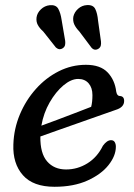

<svg xmlns="http://www.w3.org/2000/svg" viewBox="-20 -723 526 754"><path d="M435 -147Q435 -111 406 -74.5Q377 -38 323 -13.8Q269 10.5 194 10.5Q110 10.5 69.8 -35.2Q29.5 -81 32.5 -156Q34.5 -217.5 58 -273.5Q81.5 -329.5 120.8 -373.5Q160 -417.5 210.5 -443Q261 -468.5 317.5 -468.5Q374 -468.5 402.5 -438.8Q431 -409 436.5 -363Q439.5 -346.5 450 -346Q467.5 -345.5 467.5 -326.5Q467.5 -301.5 434.5 -291.5Q404 -281 364.8 -267Q325.5 -253 284 -238.5Q242.5 -224 204.5 -210.5Q166.5 -197 138.5 -187Q137.5 -121 165 -89.2Q192.5 -57.5 239.5 -57.5Q284.5 -57.5 323.2 -81.5Q362 -105.5 384 -150.5Q400 -172.5 416 -172.5Q426 -172.5 430.5 -165Q435 -157.5 435 -147ZM287 -413Q259.5 -413 229.2 -387.8Q199 -362.5 175 -320.8Q151 -279 142.5 -229.5Q170 -239.5 204.8 -252.5Q239.5 -265.5 274.5 -279Q309.5 -292.5 338 -303.5Q343 -322 343 -349.5Q343 -378.5 328 -395.8Q313 -413 287 -413ZM365 -642.5 376.5 -560.5Q377.5 -551.5 375.8 -544Q374 -536.5 366.5 -531.5Q351.5 -522.5 339.5 -535.5L291.5 -599.5Q277.5 -614 271.5 -627.5Q265.5 -641 268 -657.5Q272 -675.5 287 -688.8Q302 -702 321.5 -703Q346 -704.5 354.2 -687.5Q362.5 -670.5 365 -642.5ZM222 -644.5 236 -562.5Q237 -554 235.5 -546.5Q234 -539 227 -534Q213 -524.5 199.5 -536.5L150 -599Q135.5 -612 128.5 -625Q121.5 -638 123.5 -654.5Q126 -672.5 140.8 -686.5Q155.5 -700.5 175 -702.5Q199.5 -705 208.8 -688.5Q218 -672 222 -644.5Z"/></svg>

Font: Fraunces 9pt S100
Style: Italic
Weight: 400
Italic angle: -16°
Version: Version 1.000; ttfautohint (v1.8.3)